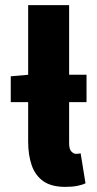

<svg xmlns="http://www.w3.org/2000/svg" viewBox="-20 -718 380 750"><path d="M22 -319V-420L91 -426H318V-319ZM235 12Q181 12 149.5 -10Q118 -32 104 -72Q90 -112 90 -165V-698H250V-159Q250 -135 259 -126Q268 -117 277 -117Q282 -117 285.5 -117.5Q289 -118 295 -119L314 -2Q302 4 282 8Q262 12 235 12Z"/></svg>

Font: Source Sans 3 ExtraBold
Style: Regular
Weight: 800
Designer: Paul D. Hunt
Foundry: Adobe
Version: Version 3.052;hotconv 1.1.0;makeotfexe 2.6.0